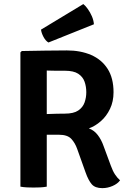

<svg xmlns="http://www.w3.org/2000/svg" viewBox="-20 -942 648 969"><path d="M553 -476.5Q553 -429.5 535.2 -392.5Q517.5 -355.5 489 -330.5Q460.5 -305.5 428.5 -294Q455 -284.5 473.2 -260.8Q491.5 -237 502.5 -205.5L539.5 -105.5Q549 -79 560.5 -61.5Q572 -44 586 -32Q573.5 -14.5 548.2 -3.5Q523 7.5 496.5 7.5Q460 7.5 443 -12.2Q426 -32 412 -71.5L369.5 -190.5Q359 -220.5 339.8 -241.2Q320.5 -262 277.5 -262H161.5V-364Q182 -365 210.8 -366.2Q239.5 -367.5 266.2 -368Q293 -368.5 307.5 -368.5Q351.5 -368.5 374.8 -384.2Q398 -400 406.8 -424.8Q415.5 -449.5 415.5 -476.5Q415.5 -505 406.8 -529.8Q398 -554.5 374.8 -569.8Q351.5 -585 307.5 -585Q295.5 -585 280.2 -585Q265 -585 248.5 -585.2Q232 -585.5 216 -586V0Q200 3 181.8 3.8Q163.5 4.5 149 4.5Q136.5 4.5 117.5 3.8Q98.5 3 83 0V-677.5L90 -684.5Q150 -685.5 206.8 -686.5Q263.5 -687.5 317.5 -687.5Q387 -687.5 440 -664.5Q493 -641.5 523 -594.8Q553 -548 553 -476.5ZM400.5 -921.5Q411.5 -913 423.2 -896.5Q435 -880 443.8 -859.8Q452.5 -839.5 454 -819.5L224.5 -727.5Q210 -736 199.5 -755.8Q189 -775.5 187 -792.5Z"/></svg>

Font: Signika Light SemiBold
Style: Regular
Weight: 600
Version: Version 2.003;gftools[0.9.32]